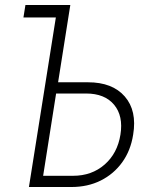

<svg xmlns="http://www.w3.org/2000/svg" viewBox="-20 -750 640 770"><path d="M96 0 204 -680H74L82 -730H262L213 -420H333Q431 -420 480.5 -363Q530 -306 514 -210Q504 -146 470 -99Q436 -52 384 -26Q332 0 266 0ZM153 -45H273Q348 -45 399.5 -90Q451 -135 463 -210Q475 -285 437.5 -330Q400 -375 325 -375H205Z"/></svg>

Font: JetBrains Mono NL Thin
Style: Italic
Weight: 100
Italic angle: -9°
Monospace: yes
Designer: Philipp Nurullin, Konstantin Bulenkov
Foundry: JetBrains
Version: Version 2.305; ttfautohint (v1.8.4.7-5d5b)